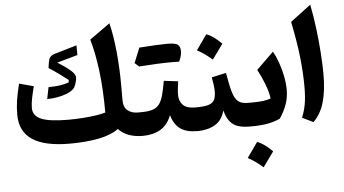

<svg xmlns="http://www.w3.org/2000/svg" viewBox="-64 -899 2322 1296"><g transform="rotate(-5 1097.0 -251.0)"><path d="M761.7 -250.5Q761.7 -204.6 788.6 -182.4Q815.4 -160.2 856.9 -160.2H877.4V0H877Q826.7 0 784.9 -14.6Q743.2 -29.3 713.4 -61Q661.6 -23.4 576.2 -7.1Q490.7 9.3 382.8 9.3Q211.9 9.3 128.7 -46.6Q45.4 -102.5 45.4 -216.3Q45.4 -265.6 52.2 -311Q59.1 -356.4 75.7 -424.3L173.8 -397.9Q163.1 -359.4 155.3 -320.3Q147.5 -281.2 147.5 -252.4Q147.5 -199.2 203.9 -175.8Q260.3 -152.3 385.3 -152.3Q434.6 -152.3 483.9 -155.8Q533.2 -159.2 574 -165.3Q614.7 -171.4 638.7 -179.2Q638.7 -335 623.3 -459.7Q607.9 -584.5 580.6 -678.2L718.8 -776.9Q740.2 -689.9 751 -577.6Q761.7 -465.3 761.7 -350.6ZM484.4 -647.9 484.9 -582 345.2 -543Q400.4 -508.8 431.6 -481.4Q462.9 -454.1 462.9 -433.6Q462.9 -413.6 454.1 -388.7Q445.3 -363.8 436 -356Q418.9 -339.4 388.9 -327.6Q358.9 -315.9 324 -309.8Q289.1 -303.7 255.9 -303.7L272 -383.3Q358.4 -383.3 410.2 -403.3L412.1 -419.4Q388.7 -438 352.5 -464.4Q316.4 -490.7 283.2 -511.7L287.1 -538.6Q291.5 -571.8 301 -583.7Q310.5 -595.7 328.6 -602.1Z M1111.3 -478.5Q1030.3 -478.5 893.6 -468.8L864.7 -494.1Q885.3 -545.9 905.8 -595.7Q1039.6 -605 1094.7 -605Q1149.9 -605 1166.7 -592Q1183.6 -579.1 1183.6 -547.6Q1183.6 -516.1 1165.5 -478ZM877.4 0Q867.7 0 862.8 -7.8Q857.9 -15.6 857.9 -36.6V-123.5Q857.9 -144.5 862.8 -152.3Q867.7 -160.2 877.4 -160.2Q925.3 -160.2 954.8 -168.9Q984.4 -177.7 1001.7 -199.5Q1019 -221.2 1029.8 -259.8Q1040.5 -298.3 1050.8 -357.9L1147 -346.2Q1143.6 -320.8 1140.9 -297.9Q1138.2 -274.9 1138.2 -256.3Q1138.2 -212.4 1163.6 -186.3Q1189 -160.2 1249.5 -160.2H1250V0H1249.5Q1173.3 0 1132.6 -29.1Q1091.8 -58.1 1071.8 -123Q1047.4 -58.1 997.3 -29.1Q947.3 0 877.4 0Z M1363.8 -646Q1391.1 -635.7 1416.7 -616.7Q1442.4 -597.7 1466.3 -573.2Q1429.7 -522 1393.1 -471.7Q1370.6 -491.7 1345.5 -509.8Q1320.3 -527.8 1291.5 -543.5Q1310.1 -569.8 1328.1 -595.2Q1346.2 -620.6 1363.8 -646ZM1250 0Q1240.2 0 1235.4 -7.8Q1230.5 -15.6 1230.5 -36.6V-123.5Q1230.5 -144.5 1235.4 -152.3Q1240.2 -160.2 1250 -160.2Q1306.6 -160.2 1336.2 -169.2Q1365.7 -178.2 1376.5 -199.5Q1387.2 -220.7 1387.2 -257.3Q1387.2 -275.9 1383.3 -305.4Q1379.4 -335 1375.5 -353L1473.6 -374.5Q1487.3 -292 1500.7 -245.1Q1514.2 -198.2 1536.9 -179.2Q1559.6 -160.2 1601.1 -160.2H1601.6V0H1601.1Q1558.1 0 1525.4 -9.8Q1492.7 -19.5 1470 -46.1Q1447.3 -72.8 1433.6 -123.5Q1416 -57.1 1366.5 -28.6Q1316.9 0 1250 0Z M1642.1 107.9Q1669.4 118.2 1695.1 137.2Q1720.7 156.2 1744.6 180.7Q1708 231.9 1671.4 282.2Q1648.9 262.2 1623.8 244.1Q1598.6 226.1 1569.8 210.4Q1588.4 184.1 1606.4 158.7Q1624.5 133.3 1642.1 107.9ZM1601.6 0Q1591.8 0 1586.9 -7.8Q1582 -15.6 1582 -36.6V-123.5Q1582 -144.5 1586.9 -152.3Q1591.8 -160.2 1601.6 -160.2H1639.2Q1675.3 -160.2 1706.8 -164.1Q1738.3 -168 1758.8 -177.2Q1752.4 -221.7 1732.9 -272.9Q1713.4 -324.2 1685.5 -376.5L1801.8 -489.7Q1820.8 -456.5 1836.7 -411.9Q1852.5 -367.2 1862.3 -318.4Q1872.1 -269.5 1872.1 -223.6Q1872.1 -174.3 1856 -127.7Q1839.8 -81.1 1808.6 -35.2Q1767.1 -16.1 1720.9 -8.1Q1674.8 0 1616.7 0Z M2080.1 -783.7Q2095.7 -707 2106.4 -620.8Q2117.2 -534.7 2122.8 -452.6Q2128.4 -370.6 2128.4 -306.2Q2128.4 -198.2 2106.2 -119.9Q2084 -41.5 2033.2 7.8L1958.5 -28.3Q1976.1 -70.3 1984.6 -117.4Q1993.2 -164.6 1993.2 -235.4Q1993.2 -327.6 1981.7 -433.8Q1970.2 -540 1941.4 -679.2Z"/></g></svg>

Font: Pinar-FD Bold
Style: Regular
Weight: 700
Designer: Amin Abedi
Version: Version 3.000